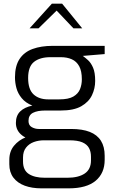

<svg xmlns="http://www.w3.org/2000/svg" viewBox="-20 -786 616 1051"><path d="M207 245Q155 245 115.5 230.5Q76 216 53.5 186.5Q31 157 31 113V89Q31 43 56.5 12Q82 -19 121 -34.5Q160 -50 201 -50L221 -18Q191 -18 165 -8.5Q139 1 122.5 22Q106 43 106 76V98Q106 146 138 166.5Q170 187 225 187H349Q409 187 443.5 164Q478 141 478 92V72Q478 44 467 24Q456 4 430.5 -7Q405 -18 359 -18H198Q136 -18 101.5 -44.5Q67 -71 67 -113Q67 -153 90.5 -176Q114 -199 157 -208Q120 -223 99 -248.5Q78 -274 70 -303.5Q62 -333 62 -363Q62 -425 87 -463Q112 -501 158.5 -518Q205 -535 268 -535H553V-490L433 -480Q446 -471 462 -456.5Q478 -442 489.5 -415.5Q501 -389 501 -343Q501 -302 483.5 -265Q466 -228 425 -204.5Q384 -181 312 -181H227Q185 -181 160.5 -168.5Q136 -156 136 -124Q136 -100 154 -90Q172 -80 192 -80H369Q431 -80 471.5 -64Q512 -48 532.5 -15.5Q553 17 553 67V89Q553 162 503.5 203.5Q454 245 356 245ZM244 -242H304Q355 -242 381.5 -257.5Q408 -273 418 -298Q428 -323 428 -352Q428 -397 413.5 -423.5Q399 -450 373 -461.5Q347 -473 313 -473H256Q199 -473 166.5 -447.5Q134 -422 134 -359Q134 -297 163.5 -269.5Q193 -242 244 -242ZM142 -631 264 -766H320L430 -631H382L290 -728L191 -631Z"/></svg>

Font: Exo Thin
Style: Regular
Weight: 400
Version: Version 2.000